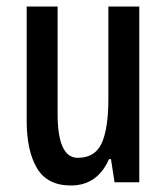

<svg xmlns="http://www.w3.org/2000/svg" viewBox="-20 -560 511 590"><path d="M408 -540V0H332L321 -71H315Q279 10 198 10Q125 10 93.5 -43.5Q62 -97 62 -188V-540H157V-210Q157 -75 219 -75Q272 -75 292.5 -120Q313 -165 313 -256V-540Z"/></svg>

Font: Noto Sans Kannada ExtraCondensed Medium
Style: Regular
Weight: 500
Width: 2
Designer: Jelle Bosma - Monotype Design Team
Foundry: Monotype Imaging Inc.
Version: Version 2.005; ttfautohint (v1.8.4.7-5d5b)